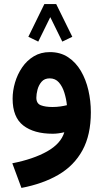

<svg xmlns="http://www.w3.org/2000/svg" viewBox="-20 -651 504 936"><path d="M332.5 -471.7 283.7 -448.2 225.1 -567.4 166.5 -448.2 118.2 -471.7 196.3 -631.3H253.9ZM422.9 -103.5Q422.9 6.8 382.1 81.5Q341.3 156.2 265.4 200.7Q189.5 245.1 84.5 265.1L40 145Q142.1 125 209.5 87.2Q276.9 49.3 293.5 -6.3Q262.7 1 236.8 1Q145.5 1 93.5 -39.3Q41.5 -79.6 41.5 -169.9Q41.5 -208.5 53.2 -248.5Q64.9 -288.6 87.9 -322.3Q110.8 -356 144.8 -376.5Q178.7 -397 223.1 -397Q274.4 -397 312 -372.1Q349.6 -347.2 374.3 -305.2Q398.9 -263.2 410.9 -210.9Q422.9 -158.7 422.9 -103.5ZM235.8 -129.4Q256.3 -129.4 274.7 -132.1Q293 -134.8 306.2 -138.2Q303.2 -168.5 293.9 -198.7Q284.7 -229 267.3 -249Q250 -269 222.2 -269Q196.8 -269 182.6 -252.4Q168.5 -235.8 162.8 -213.9Q157.2 -191.9 157.2 -174.8Q157.2 -146.5 179 -137.9Q200.7 -129.4 235.8 -129.4Z"/></svg>

Font: Vazirmatn RD UI FD
Style: Bold
Weight: 700
Designer: Saber Rastikerdar
Foundry: Saber Rastikerdar
Version: Version 33.003